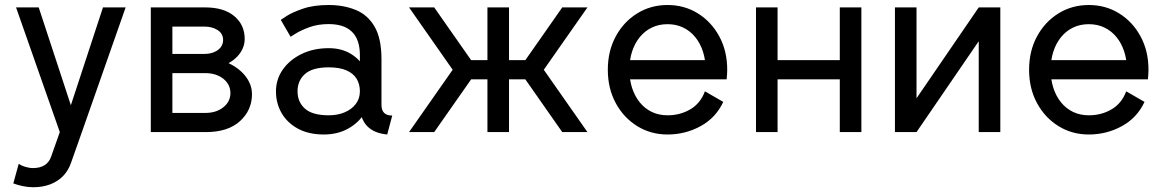

<svg xmlns="http://www.w3.org/2000/svg" viewBox="-20 -538 4747 782"><path d="M269.5 124.5 313.5 0 491.7 -507.8H399.4L268.6 -109.4L137.7 -507.8H45.4L223.6 0L188 100.6Q180.2 123 161.6 134.8Q143.1 146.5 114.7 146.5Q99.1 146.5 82.5 141.4Q65.9 136.2 56.2 129.4L34.2 209Q50.8 215.3 72.5 220Q94.2 224.6 114.7 224.6Q153.3 224.6 184.3 212.9Q215.3 201.2 237.1 178.7Q258.8 156.2 269.5 124.5Z M682.1 -78.1V-240.2H816.9Q846.2 -240.2 869.1 -229.7Q892.1 -219.2 905.3 -200.9Q918.5 -182.6 918.5 -159.2Q918.5 -124 889.6 -101.1Q860.8 -78.1 816.9 -78.1ZM911.1 -280.8Q931.2 -292 945.8 -307.1Q960.4 -322.3 968.5 -340.6Q976.6 -358.9 976.6 -379.4Q976.6 -437 934.1 -472.4Q891.6 -507.8 815.9 -507.8H668.5H594.2V0H818.4Q908.7 0 957.5 -44.7Q1006.3 -89.4 1006.3 -154.3Q1006.3 -181.2 994.4 -204.8Q982.4 -228.5 961.2 -247.8Q939.9 -267.1 911.1 -280.8ZM682.1 -429.7H812.5Q844.7 -429.7 866.7 -415.3Q888.7 -400.9 888.7 -375Q888.7 -357.9 878.7 -345.2Q868.7 -332.5 851.3 -325.4Q834 -318.4 812.5 -318.4H682.1Z M1299.3 9.8Q1354.5 9.8 1397.5 -13.9Q1440.4 -37.6 1465.1 -77.4Q1489.7 -117.2 1489.7 -166Q1489.7 -214.8 1469 -254.6Q1448.2 -294.4 1409.9 -318.1Q1371.6 -341.8 1318.8 -341.8Q1256.8 -341.8 1208.3 -318.1Q1159.7 -294.4 1131.8 -254.6Q1104 -214.8 1104 -166Q1104 -117.2 1127 -77.4Q1149.9 -37.6 1193.6 -13.9Q1237.3 9.8 1299.3 9.8ZM1445.8 -166Q1445.8 -136.7 1429.2 -114.7Q1412.6 -92.8 1384 -80.6Q1355.5 -68.4 1318.8 -68.4Q1252.9 -68.4 1222.4 -95.2Q1191.9 -122.1 1191.9 -166Q1191.9 -210 1222.4 -236.8Q1252.9 -263.7 1318.8 -263.7Q1362.8 -263.7 1390.9 -251.5Q1418.9 -239.3 1432.4 -217.3Q1445.8 -195.3 1445.8 -166ZM1533.7 -110.8V-296.9Q1533.7 -382.3 1505.1 -430.4Q1476.6 -478.5 1427.7 -498Q1378.9 -517.6 1318.8 -517.6Q1256.8 -517.6 1213.1 -502.4Q1169.4 -487.3 1146.5 -472.2Q1123.5 -457 1123.5 -457L1163.6 -388.2Q1163.6 -388.2 1184.1 -401.1Q1204.6 -414.1 1239.5 -427Q1274.4 -439.9 1318.4 -439.9Q1349.1 -439.9 1372.8 -432.4Q1396.5 -424.8 1412.8 -409.2Q1429.2 -393.6 1437.5 -369.6Q1445.8 -345.7 1445.8 -312.5V-228.5L1455.6 -219.2V-125L1445.8 -110.8Q1445.8 -82.5 1453.4 -61Q1460.9 -39.6 1475.1 -24.7Q1489.3 -9.8 1510 -1.2Q1530.8 7.3 1557.1 9.8L1577.6 -67.4Q1555.7 -67.4 1544.7 -78.1Q1533.7 -88.9 1533.7 -110.8Z M1965.3 -293H1889.2V-214.8H1965.3ZM1965.3 -507.8V-318.8V0H2053.2V-507.8ZM1748.5 0 1926.3 -253.9 1748.5 -507.8H1646L1823.7 -253.9L1646 0ZM2053.2 -293V-214.8H2129.4V-293ZM2270 0H2372.6L2194.8 -253.9L2372.6 -507.8H2270L2092.3 -253.9Z M2491.7 -293V-214.8H2851.1L2885.3 -293ZM2851.1 -166Q2833 -117.2 2791.7 -92.8Q2750.5 -68.4 2698.7 -68.4Q2663.6 -68.4 2635 -82Q2606.4 -95.7 2585.9 -120.8Q2565.4 -146 2554.4 -179.9Q2543.5 -213.9 2543.5 -253.9Q2543.5 -294.4 2554.4 -328.1Q2565.4 -361.8 2585.9 -387Q2606.4 -412.1 2635 -425.8Q2663.6 -439.5 2698.7 -439.5Q2733.9 -439.5 2762.5 -425.8Q2791 -412.1 2811.5 -387Q2832 -361.8 2843 -328.1Q2854 -294.4 2854 -253.9Q2854 -243.7 2853.3 -234.1Q2852.5 -224.6 2851.1 -214.8H2939.5Q2940.4 -224.6 2941.2 -234.4Q2941.9 -244.1 2941.9 -253.9Q2941.9 -330.1 2909.7 -389.6Q2877.4 -449.2 2822.5 -483.4Q2767.6 -517.6 2698.7 -517.6Q2630.4 -517.6 2575.2 -483.4Q2520 -449.2 2487.8 -389.6Q2455.6 -330.1 2455.6 -253.9Q2455.6 -177.7 2487.8 -118.2Q2520 -58.6 2575.2 -24.4Q2630.4 9.8 2698.7 9.8Q2771.5 9.8 2833.5 -24.2Q2895.5 -58.1 2925.8 -123Z M3059.1 -507.8V0H3147V-214.8H3400.4V0H3488.3V-507.8H3400.4V-293H3147V-507.8Z M3966.3 -507.8H4054.2V0H3966.3V-370.1L3712.9 0H3625V-507.8H3712.9V-137.7Z M4207.5 -293V-214.8H4566.9L4601.1 -293ZM4566.9 -166Q4548.8 -117.2 4507.6 -92.8Q4466.3 -68.4 4414.6 -68.4Q4379.4 -68.4 4350.8 -82Q4322.3 -95.7 4301.8 -120.8Q4281.2 -146 4270.3 -179.9Q4259.3 -213.9 4259.3 -253.9Q4259.3 -294.4 4270.3 -328.1Q4281.2 -361.8 4301.8 -387Q4322.3 -412.1 4350.8 -425.8Q4379.4 -439.5 4414.6 -439.5Q4449.7 -439.5 4478.3 -425.8Q4506.8 -412.1 4527.3 -387Q4547.9 -361.8 4558.8 -328.1Q4569.8 -294.4 4569.8 -253.9Q4569.8 -243.7 4569.1 -234.1Q4568.4 -224.6 4566.9 -214.8H4655.3Q4656.2 -224.6 4657 -234.4Q4657.7 -244.1 4657.7 -253.9Q4657.7 -330.1 4625.5 -389.6Q4593.3 -449.2 4538.3 -483.4Q4483.4 -517.6 4414.6 -517.6Q4346.2 -517.6 4291 -483.4Q4235.8 -449.2 4203.6 -389.6Q4171.4 -330.1 4171.4 -253.9Q4171.4 -177.7 4203.6 -118.2Q4235.8 -58.6 4291 -24.4Q4346.2 9.8 4414.6 9.8Q4487.3 9.8 4549.3 -24.2Q4611.3 -58.1 4641.6 -123Z"/></svg>

Font: Giphurs SC
Style: Regular
Weight: 400
Version: Version 0.920